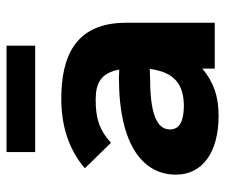

<svg xmlns="http://www.w3.org/2000/svg" viewBox="-72 -622 706 603"><g transform="rotate(-90 281.5 -321.0)"><path d="M105 -564H439V-654H105ZM219 12C283 12 326 -5 367 -39V0H511V-279C511 -440 402 -482 273 -482C193 -482 117 -462 54 -408L134 -326C177 -365 215 -374 269 -374C320 -374 353 -359 364 -300C354 -300 344 -301 339 -301C123 -301 34 -223 34 -122C34 -40 102 12 219 12ZM176 -141C176 -171 202 -203 334 -203C342 -203 354 -204 366 -204C356 -126 317 -97 248 -97C202 -98 176 -110 176 -141Z"/></g></svg>

Font: Inconsolata SemiExpanded Black
Style: Regular
Weight: 900
Width: 6
Monospace: yes
Designer: Raph Levien, Cyreal, Brenton Simpson
Foundry: Raph Levien, Cyreal, Google
Version: Version 3.100